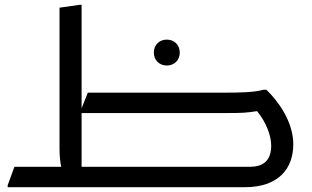

<svg xmlns="http://www.w3.org/2000/svg" viewBox="-20 -780 1302 800"><path d="M1090 -406H1078C1038 -395 978 -394 926 -394H346L320 -329V-760H312L228 -748V-160C228 -131 231 -104 235 -85H40L12 -8V0H1000C1138 0 1202 -75 1202 -179C1202 -273 1139 -359 1090 -406ZM675 -507C706 -507 729 -529 729 -561C729 -593 706 -615 675 -615C644 -615 621 -593 621 -561C621 -529 644 -507 675 -507ZM1021 -85H320V-309H926C986 -309 1009 -310 1051 -317C1089 -271 1110 -215 1110 -173C1110 -106 1071 -85 1021 -85Z"/></svg>

Font: Kufam Arabic Latin Roman Normal
Style: Regular
Weight: 400
Designer: Wael Morcos & Artur Schmal
Version: Version 1.200;PS 001.200;hotconv 1.0.88;makeotf.lib2.5.64775